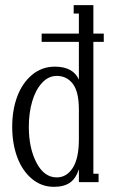

<svg xmlns="http://www.w3.org/2000/svg" viewBox="-20 -700 438 738"><path d="M378.9 -570.8V-539.1H338.9V-32.2H358.9V0H283.2V-49.8Q272 -14.2 249 2Q226.1 18.1 187 18.1Q139.2 18.1 102.3 -12.9Q65.4 -43.9 46.1 -96.2Q26.9 -148.4 26.9 -212.9Q26.9 -277.3 46.4 -329.3Q65.9 -381.3 103.5 -412.6Q141.1 -443.8 190.9 -443.8Q260.7 -443.8 283.2 -394V-539.1H140.1V-570.8H283.2V-647.9H263.2V-680.2H338.9V-570.8ZM283.2 -165V-278.8Q283.2 -347.2 260 -377.7Q236.8 -408.2 198.2 -408.2Q166 -408.2 141.4 -381.3Q116.7 -354.5 103.8 -310.3Q90.8 -266.1 90.8 -212.9Q90.8 -130.4 120.4 -74.2Q149.9 -18.1 198.2 -18.1Q235.8 -18.1 259.5 -54.4Q283.2 -90.8 283.2 -165Z"/></svg>

Font: Margherita Light
Style: Regular
Weight: 300
Designer: James Puckett
Foundry: Dunwich Type Founders
Version: Version 1.008;hotconv 1.0.109;makeotfexe 2.5.65596